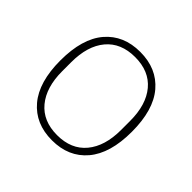

<svg xmlns="http://www.w3.org/2000/svg" viewBox="-137 -663 817 817"><g transform="rotate(45 272.0 -254.0)"><path d="M272 12Q172 12 114.5 -56Q57 -124 57 -254Q57 -385 114.5 -452.5Q172 -520 272 -520Q372 -520 429.5 -452.5Q487 -385 487 -254Q487 -124 429.5 -56Q372 12 272 12ZM272 -19Q357 -19 403 -74.5Q449 -130 449 -227V-281Q449 -379 403 -434Q357 -489 272 -489Q187 -489 141 -434Q95 -379 95 -281V-227Q95 -130 141 -74.5Q187 -19 272 -19Z"/></g></svg>

Font: IBM Plex Sans ExtLt
Style: Regular
Weight: 200
Designer: Mike Abbink, Paul van der Laan, Pieter van Rosmalen
Foundry: Bold Monday
Version: Version 3.005